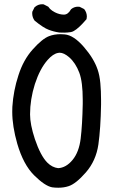

<svg xmlns="http://www.w3.org/2000/svg" viewBox="-20 -858 540 911"><path d="M38.1 -327.6Q38.1 -339.4 38.6 -351.1Q43.5 -427.7 67.4 -500.5Q90.8 -574.2 135.7 -624Q180.7 -674.3 212.9 -686.5Q237.3 -695.8 267.1 -695.8Q276.9 -695.8 287.1 -694.8Q329.6 -690.9 377.7 -635.5Q425.8 -580.1 443.4 -527.3Q452.6 -500.5 456.1 -463.4Q459.5 -426.3 459.5 -383.3Q459.5 -372.6 459.5 -361.3Q457.5 -248.5 446.8 -172.4Q435.5 -95.2 387.7 -40.3Q339.8 14.6 305.2 25.4Q283.2 32.7 256.8 32.7Q241.2 32.7 227.5 30.8Q192.9 24.4 141.8 -26.4Q90.8 -77.1 62 -175.8Q38.1 -259.3 38.1 -327.6ZM372.6 -383.8Q372.6 -469.2 356.4 -512.7Q338.4 -560.1 308.1 -586.4Q283.2 -607.9 262.7 -607.9Q258.8 -607.9 255.4 -606.9Q231.4 -602.5 206.1 -573.7Q169.4 -532.2 145.5 -459Q122.6 -386.2 122.6 -315.4Q122.6 -267.6 145.5 -198.2Q172.4 -118.7 204.6 -86.4Q227.5 -63.5 255.9 -60.1Q293.5 -62 324.2 -99.1Q355 -136.2 362.8 -200.7Q370.6 -265.1 372.6 -365.2Q372.6 -375 372.6 -383.8ZM132.8 -794.9Q132.8 -797.9 133.3 -802.2L144 -823.7L145 -824.2Q160.2 -837.9 180.2 -837.9Q183.1 -837.9 187 -837.4L209 -826.2Q212.9 -820.3 217.3 -815.9Q226.1 -807.1 240.2 -799.8Q262.2 -788.6 283.2 -788.6Q302.7 -788.6 316.4 -813L316.9 -814Q325.7 -821.3 334 -823.7Q342.3 -826.2 347.9 -826.2Q353.5 -826.2 357.9 -825.7L379.4 -814.9Q392.1 -798.8 392.1 -779.3Q392.1 -774.4 390.6 -767.1Q353.5 -723.6 330.1 -710.9Q322.3 -706.5 315.4 -705.6Q298.8 -703.1 285.2 -703.1Q268.6 -703.1 261.7 -703.6Q234.9 -707.5 210.9 -716.8Q186.5 -725.6 144.5 -759.8Q132.8 -775.4 132.8 -794.9Z"/></svg>

Font: Bakudai
Style: Medium
Weight: 500
Version: Version 1.48